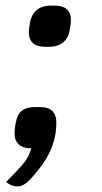

<svg xmlns="http://www.w3.org/2000/svg" viewBox="-20 -525 364 685"><path d="M181 -88Q181 -68 178 -47Q171 -9 154 24.5Q137 58 106 94Q86 119 71.5 129.5Q57 140 42 140Q20 140 2 124Q44 82 63.5 58.5Q83 35 92 4H88Q62 4 47 -10Q32 -24 32 -48Q32 -68 37 -90Q42 -118 58.5 -130.5Q75 -143 105 -143H125Q152 -143 166.5 -129Q181 -115 181 -88ZM83 -410Q83 -420 84 -425L86 -438Q95 -505 163 -505H175Q233 -505 233 -453Q233 -443 232 -438L230 -425Q221 -358 154 -358H142Q83 -358 83 -410Z"/></svg>

Font: Krub SemiBold
Style: Italic
Weight: 600
Italic angle: -8°
Designer: Ekaluck Peanpanawate
Foundry: Cadson Demak Co.,Ltd.
Version: Version 1.000; ttfautohint (v1.6)